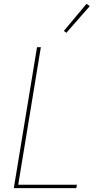

<svg xmlns="http://www.w3.org/2000/svg" viewBox="-20 -981 540 1001"><path d="M52 0 173 -735H193L75 -18H381L378 0ZM326 -810 313 -820 431 -961 448 -949Z"/></svg>

Font: Iosevka Curly Thin
Style: Italic
Weight: 100
Italic angle: -9°
Monospace: yes
Designer: Belleve Invis
Foundry: Belleve Invis
Version: Version 22.1.2; ttfautohint (v1.8.4)